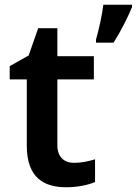

<svg xmlns="http://www.w3.org/2000/svg" viewBox="-20 -780 577 810"><path d="M537 -750V-760H416C411 -717 396 -651 385 -613V-600H459C491 -650 520 -709 537 -750ZM293 -93C251 -93 222 -117 222 -167V-445H376V-543H222V-661H141L101 -546L21 -501V-445H93V-166C93 -29 166 10 260 10C308 10 353 0 381 -12V-108C355 -100 324 -93 293 -93Z"/></svg>

Font: Noto Sans Balinese SemiBold
Style: Regular
Weight: 600
Designer: Aditya Bayu, David Williams
Foundry: David Williams
Version: Version 2.005